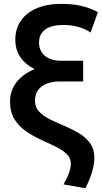

<svg xmlns="http://www.w3.org/2000/svg" viewBox="-20 -755 528 996"><path d="M423 221.5 309.5 201.5Q330.5 164.5 339 139Q347.5 113.5 347.5 95.5Q347.5 64 324.8 42.8Q302 21.5 266 4.2Q230 -13 189.8 -31.5Q149.5 -50 113.5 -75Q77.5 -100 54.8 -137Q32 -174 32 -228.5Q32 -284.5 65 -327.8Q98 -371 159.5 -396.5Q59.5 -447.5 59.5 -549Q59.5 -606.5 88.8 -648.2Q118 -690 171.5 -712.5Q225 -735 299 -735Q354.5 -735 400.2 -724.8Q446 -714.5 488 -692L450 -586.5Q421 -606 385.2 -615.8Q349.5 -625.5 308.5 -625.5Q247 -625.5 214.8 -602.2Q182.5 -579 182.5 -534.5Q182.5 -491 213 -465.5Q243.5 -440 295.5 -440H411.5V-332.5H291.5Q230 -332.5 195.8 -306Q161.5 -279.5 161.5 -232Q161.5 -198 183.8 -175Q206 -152 241 -135Q276 -118 315.2 -101.5Q354.5 -85 389.8 -63.8Q425 -42.5 447.2 -12.2Q469.5 18 469.5 64Q469.5 85.5 464.2 110.5Q459 135.5 448.8 163.2Q438.5 191 423 221.5Z"/></svg>

Font: Geologica Cursive Medium
Style: Regular
Weight: 500
Designer: Sindre Bremnes, Frode Helland
Foundry: Monokrom Skriftforlag AS
Version: Version 1.010;gftools[0.9.28]